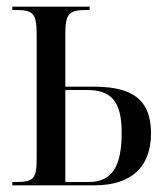

<svg xmlns="http://www.w3.org/2000/svg" viewBox="-20 -556 504 576"><path d="M17 0H263C373 0 433 -54 433 -156C433 -273 356 -296 258 -296H176V-454C176 -514 186 -526 239 -526H249V-536H17V-526H29C81 -526 90 -514 90 -452V-80C90 -22 82 -10 29 -10H17ZM245 -10H176V-286H241C312 -286 345 -254 345 -158C345 -51 313 -10 245 -10Z"/></svg>

Font: Noto Serif Display ExtraCondensed
Style: Regular
Weight: 400
Width: 2
Designer: Monotype Design Team
Foundry: Monotype Imaging Inc.
Version: Version 2.009